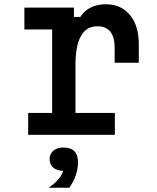

<svg xmlns="http://www.w3.org/2000/svg" viewBox="-20 -636 740 906"><path d="M95 -600H329V-556H359Q377 -585 408 -600.5Q439 -616 479 -616Q551 -616 593 -565.5Q635 -515 635 -427V-340H521V-411Q521 -512 439 -512Q336 -512 336 -327V-103H522V0H113V-103H226V-497H95ZM209 250Q239 230 256.5 208.5Q274 187 278 170Q249 170 231.5 155Q214 140 214 115Q214 90 232 75Q250 60 279 60Q348 60 348 130Q348 191 307 250Z"/></svg>

Font: Martian Mono
Style: Regular
Weight: 400
Monospace: yes
Designer: Roman Shamin
Foundry: Evil Martians
Version: Version 1.000; ttfautohint (v1.8.4.7-5d5b)